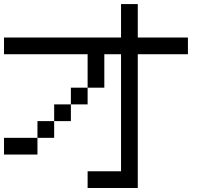

<svg xmlns="http://www.w3.org/2000/svg" viewBox="-20 -937 1040 957"><path d="M0 -166.7V-250H166.7V-166.7ZM0 -666.7V-750H583.3V-916.7H666.7V-750H916.7V-666.7H666.7V0H416.7V-83.3H583.3V-666.7H500V-500H416.7V-666.7ZM166.7 -250V-333.3H250V-250ZM333.3 -416.7V-333.3H250V-416.7ZM333.3 -500H416.7V-416.7H333.3Z"/></svg>

Font: Galmuri11 Regular
Style: Regular
Weight: 400
Designer: Minseo Lee (Quiple)
Version: Version 2.356;hotconv 1.1.0;makeotfexe 2.6.0 DEVELOPMENT